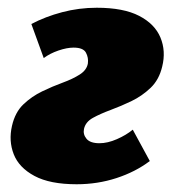

<svg xmlns="http://www.w3.org/2000/svg" viewBox="-20 -461 452 496"><path d="M178 15Q109 15 69 -6.5Q29 -28 15.5 -62.5Q2 -97 11 -136Q19 -171 40.5 -191.5Q62 -212 89 -225Q116 -238 142 -247.5Q168 -257 186 -268.5Q204 -280 207 -297Q209 -312 202 -325Q195 -338 170 -338Q153 -338 131 -330.5Q109 -323 93 -311L61 -399Q97 -418 140.5 -429.5Q184 -441 230 -441Q299 -441 339.5 -420Q380 -399 394.5 -364Q409 -329 399 -289Q391 -255 369 -234Q347 -213 320 -200Q293 -187 266 -177Q239 -167 220 -156.5Q201 -146 197 -128Q194 -114 203.5 -102.5Q213 -91 237 -91Q258 -91 282 -101.5Q306 -112 323 -126L367 -45Q330 -17 281 -1Q232 15 178 15Z"/></svg>

Font: Ysabeau Office Black
Style: Italic
Weight: 900
Italic angle: -12°
Designer: Christian Thalmann (Catharsis Fonts)
Version: Version 2.001;gftools[0.9.30]; featfreeze: tnum,lnum,ss02